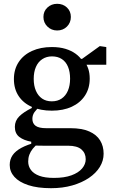

<svg xmlns="http://www.w3.org/2000/svg" viewBox="-20 -753 605 1008"><path d="M248 235Q177 235 128.5 219Q80 203 55.5 175.5Q31 148 31 113Q31 84 46 62Q61 40 92.5 23Q124 6 174 -7L181 0Q164 13 152 28Q140 43 134 59.5Q128 76 128 95Q128 120 142.5 139.5Q157 159 186.5 170Q216 181 263 181Q318 181 355 167.5Q392 154 411 131.5Q430 109 430 83Q430 51 407.5 31.5Q385 12 337 12H208Q191 12 175 11.5Q159 11 144 10V-9Q105 -16 81.5 -34Q58 -52 58 -87Q58 -119 81 -142Q104 -165 147 -186V-210L197 -202Q173 -181 161.5 -165Q150 -149 150 -129Q150 -105 167 -92.5Q184 -80 223 -80H350Q410 -80 448.5 -63Q487 -46 505.5 -16Q524 14 524 54Q524 91 504 123.5Q484 156 447 181Q410 206 359.5 220.5Q309 235 248 235ZM252 -172Q193 -172 148 -191.5Q103 -211 78 -248.5Q53 -286 53 -338Q53 -389 78 -427Q103 -465 148 -485.5Q193 -506 252 -506Q293 -506 324 -496.5Q355 -487 377.5 -470.5Q400 -454 413 -433L422 -432Q436 -414 443.5 -391.5Q451 -369 451 -340Q451 -289 426 -251Q401 -213 356.5 -192.5Q312 -172 252 -172ZM252 -221Q282 -221 303.5 -235.5Q325 -250 336.5 -277Q348 -304 348 -340Q348 -376 337 -402.5Q326 -429 304.5 -443Q283 -457 253 -457Q224 -457 202 -442.5Q180 -428 168.5 -401.5Q157 -375 157 -339Q157 -303 168.5 -276.5Q180 -250 201 -235.5Q222 -221 252 -221ZM385 -413V-444H411L504 -511L538 -506V-413ZM280 -593Q250 -593 229 -613.5Q208 -634 208 -664Q208 -694 229 -713.5Q250 -733 280 -733Q311 -733 331.5 -713.5Q352 -694 352 -664Q352 -634 331.5 -613.5Q311 -593 280 -593Z"/></svg>

Font: Source Serif 4 Medium
Style: Regular
Weight: 500
Designer: Frank Grießhammer
Foundry: Adobe Systems Incorporated
Version: Version 4.004;hotconv 1.0.116;makeotfexe 2.5.65601